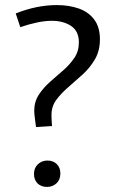

<svg xmlns="http://www.w3.org/2000/svg" viewBox="-20 -728 458 757"><path d="M122 -227Q120 -244 117.5 -261.5Q115 -279 115 -291Q115 -327 133 -354.5Q151 -382 177 -405Q203 -428 229 -450.5Q255 -473 273 -499.5Q291 -526 291 -561Q291 -605 260.5 -625.5Q230 -646 184 -646Q157 -646 124.5 -639Q92 -632 60 -621L42 -675Q125 -708 204 -708Q252 -708 290.5 -694.5Q329 -681 351.5 -651Q374 -621 374 -573Q374 -528 354.5 -494.5Q335 -461 306.5 -435Q278 -409 250 -385Q222 -361 202.5 -335Q183 -309 183 -275Q183 -268 183.5 -255Q184 -242 185 -231ZM114 -42Q114 -66 129.5 -80.5Q145 -95 167 -95Q190 -95 204 -81Q218 -67 218 -44Q218 -19 202.5 -5Q187 9 165 9Q142 9 128 -5Q114 -19 114 -42Z"/></svg>

Font: Pack4
Style: Regular
Weight: 400
Version: Version 2.002